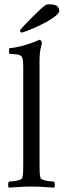

<svg xmlns="http://www.w3.org/2000/svg" viewBox="-20 -861 293 884"><path d="M72 -720Q72 -723 85.5 -737.5Q99 -752 118.5 -772Q138 -792 157.5 -810.5Q177 -829 190 -838Q196 -841 208 -841Q237 -841 245 -831Q253 -821 253 -812Q253 -802 237 -788.5Q221 -775 196.5 -761.5Q172 -748 146.5 -736.5Q121 -725 102 -718Q83 -711 78 -711Q76 -711 74 -714.5Q72 -718 72 -720ZM87 -545Q87 -556 86.5 -571.5Q86 -587 82 -596Q78 -607 60.5 -610Q43 -613 23 -613Q22 -613 21.5 -625.5Q21 -638 24 -639Q61 -643 96 -653.5Q131 -664 162 -678Q166 -678 169.5 -672.5Q173 -667 173 -662Q173 -662 167.5 -640Q162 -618 162 -577V-113Q162 -91 162.5 -72Q163 -53 167 -41Q169 -36 181.5 -32Q194 -28 208.5 -26.5Q223 -25 229 -25Q232 -21 232.5 -11Q233 -1 229 3Q199 1 176 -0.5Q153 -2 124 -2Q96 -2 73.5 -0.5Q51 1 21 3Q17 -1 17.5 -11Q18 -21 21 -25Q27 -25 41 -26.5Q55 -28 68 -32Q81 -36 82 -41Q86 -53 86.5 -72Q87 -91 87 -113Z"/></svg>

Font: Amiri
Style: Regular
Weight: 400
Designer: Khaled Hosny
Version: Version 0.114